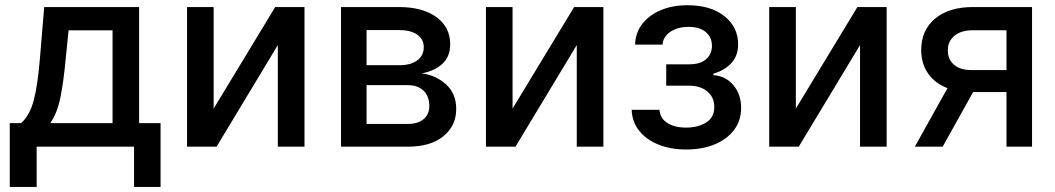

<svg xmlns="http://www.w3.org/2000/svg" viewBox="-20 -573 4122 750"><path d="M607.2 157.3H503.6V0H123.2V157.3H18.1V-92H62.5Q96.2 -122.5 111.7 -180.8Q127.1 -239 135.7 -342L152.7 -545.5H523.4V-92H607.2ZM419.7 -92V-454.5H247.9L236.5 -342Q228.7 -256 216.1 -193Q203.5 -130 176.1 -92Z M1169.4 0H1065.3V-397L826 0H710.6V-545.5H814.6V-148.8L1055 -545.5H1169.4Z M1572.8 0H1312.1V-545.5H1538.4Q1630.7 -545.5 1684.7 -506.2Q1738.6 -467 1738.6 -399.9Q1738.6 -351.9 1708.1 -323.9Q1677.6 -295.8 1627.1 -286.2Q1681.8 -279.8 1721.9 -243.8Q1762.1 -207.7 1762.1 -147Q1762.1 -82 1712.2 -41Q1662.3 0 1572.8 0ZM1572.8 -88.8Q1612.2 -88.8 1634.6 -107.6Q1657 -126.4 1657 -158.7Q1657 -196.7 1634.6 -218.6Q1612.2 -240.4 1572.8 -240.4H1411.9V-88.8ZM1539.4 -318.2Q1584.2 -318.2 1609.7 -337Q1635.3 -355.8 1635.3 -388.5Q1635.3 -420.1 1609.6 -437.9Q1583.8 -455.6 1538.4 -455.6H1411.9V-318.2Z M2337 0H2233V-397L1993.6 0H1878.2V-545.5H1982.2V-148.8L2222.7 -545.5H2337Z M2660.9 11Q2600.5 11 2552.7 -8Q2505 -27 2477.1 -61.8Q2449.2 -96.6 2447.4 -144.2H2556.1Q2558.6 -110.8 2586.6 -92.7Q2614.7 -74.6 2659.8 -74.6Q2705.6 -74.6 2737.9 -94.1Q2770.2 -113.6 2770.2 -155.5Q2770.2 -192.5 2743.4 -215.4Q2716.6 -238.3 2671.2 -238.3H2582.4V-321.7H2671.2Q2716.3 -321.7 2738.6 -342.2Q2761 -362.6 2761 -393.8Q2761 -427.2 2737.2 -447.6Q2713.4 -468 2670.5 -468Q2627.1 -468 2598.5 -448.7Q2570 -429.3 2568.2 -398.8H2460.9Q2462 -444.6 2488.6 -479.2Q2515.3 -513.8 2561.1 -533.2Q2606.9 -552.6 2665.1 -552.6Q2756.4 -552.6 2809.8 -509.8Q2863.3 -467 2863.3 -399.9Q2863.3 -354.8 2836.5 -326.2Q2809.7 -297.6 2766.7 -285.2V-279.5Q2814.3 -276.3 2844.6 -240.6Q2875 -204.9 2875 -151.6Q2875 -101.6 2847.3 -65.2Q2819.6 -28.8 2771.3 -8.9Q2723 11 2660.9 11Z M3443.5 0H3339.5V-397L3100.1 0H2984.7V-545.5H3088.8V-148.8L3329.2 -545.5H3443.5Z M4011.4 0H3911.6V-213.4H3781.2L3662.3 0H3553.6L3681.1 -228.7Q3632.5 -247.2 3605.5 -285.7Q3578.5 -324.2 3578.5 -377.8Q3578.5 -454.9 3632.6 -500.2Q3686.8 -545.5 3780.9 -545.5H4011.4ZM3911.6 -299.4V-454.9H3780.9Q3734.4 -454.9 3708.5 -433.4Q3682.5 -411.9 3682.5 -377.5V-375.4Q3682.5 -341.3 3706.5 -320.3Q3730.5 -299.4 3773.8 -299.4Z"/></svg>

Font: Linik Sans Medium
Style: Regular
Weight: 500
Designer: Rasmus Andersson (font), Cristiano Sobral (main changes)
Foundry: rsms
Version: Version 3.018;June 1, 2022;FontCreator 14.0.0.2814 64-bit; t